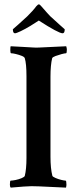

<svg xmlns="http://www.w3.org/2000/svg" viewBox="-20 -859 355 882"><path d="M29.3 2.9Q25.4 -1 25.4 -10.7Q25.4 -29.3 29.3 -29.3Q37.1 -29.3 51.8 -32.2Q66.4 -35.2 79.1 -40.5Q91.8 -45.9 93.8 -50.8Q97.7 -66.4 99.6 -86.9Q101.6 -107.4 101.6 -132.8V-509.8Q101.6 -566.4 93.8 -591.8Q91.8 -597.7 79.6 -602.5Q67.4 -607.4 53.2 -610.8Q39.1 -614.3 31.2 -614.3Q27.3 -614.3 27.3 -628.9Q27.3 -644.5 29.3 -646.5L84 -643.6Q108.4 -642.6 127.4 -641.1Q146.5 -639.6 159.2 -640.6L284.2 -646.5Q287.1 -637.7 287.1 -630.9Q287.1 -614.3 283.2 -614.3Q277.3 -614.3 262.7 -610.4Q248 -606.4 234.9 -601.6Q221.7 -596.7 219.7 -591.8Q215.8 -576.2 213.9 -555.2Q211.9 -534.2 211.9 -505.9V-138.7Q211.9 -85 220.7 -50.8Q222.7 -46.9 234.9 -41.5Q247.1 -36.1 261.2 -32.7Q275.4 -29.3 281.2 -29.3Q285.2 -29.3 285.2 -10.7Q285.2 -4.9 283.2 2.9L159.2 -2.9Q125 -4.9 88.9 -2Q52.7 1 29.3 2.9ZM48.8 -706.1Q39.1 -706.1 39.1 -724.6L62.5 -745.1Q73.2 -754.9 84 -764.6Q94.7 -774.4 105.5 -784.2Q118.2 -796.9 128.4 -808.1Q138.7 -819.3 146.5 -830.1Q154.3 -838.9 158.2 -838.9Q163.1 -838.9 169.9 -830.1Q184.6 -813.5 194.8 -801.8Q205.1 -790 210 -785.2Q238.3 -758.8 256.8 -742.7Q275.4 -726.6 277.3 -724.6Q277.3 -706.1 267.6 -706.1Q249 -706.1 158.2 -764.6Q142.6 -753.9 119.1 -739.7Q95.7 -725.6 75.2 -715.8Q54.7 -706.1 48.8 -706.1Z"/></svg>

Font: Crimson Text SemiBold
Style: Regular
Weight: 600
Designer: Sebastian Kosch
Foundry: Sebastian Kosch
Version: Version 1.100; ttfautohint (v1.8.4)